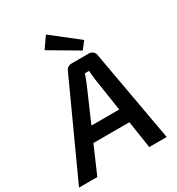

<svg xmlns="http://www.w3.org/2000/svg" viewBox="-249 -1058 1098 1191"><g transform="rotate(-30 300.5 -462.5)"><path d="M434 -690Q450 -690 462 -680Q474 -670 476 -654L593 0H468L387 -532Q385 -548 383.5 -564.5Q382 -581 381 -596H351Q346 -582 340 -565Q334 -548 327 -532L96 0H-35L266 -659Q272 -675 284 -682.5Q296 -690 312 -690ZM496 -295 484 -195H130L143 -295ZM262 -925 451 -777 410 -725 206 -845Z"/></g></svg>

Font: Exo 2 SemiBold
Style: Italic
Weight: 600
Italic angle: -8°
Designer: Natanael Gama
Foundry: Natanael Gama
Version: Version 2.010